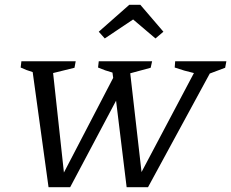

<svg xmlns="http://www.w3.org/2000/svg" viewBox="-20 -779 962 799"><path d="M182 0 116 -479Q89 -487 66 -498L69 -524H295L290 -497L201 -475L246 -61L451 -455L448 -477Q418 -485 388 -498L391 -524H613L607 -497L522 -474L569 -63L787 -475Q747 -484 707 -498L709 -524H922L917 -497L853 -473L596 0H507L463 -360L272 0ZM564 -759 660 -647 627 -619 534 -698 416 -619 391 -647 518 -759Z"/></svg>

Font: Piazzolla SC
Style: Italic
Weight: 400
Italic angle: -11.3°
Designer: Juan Pablo del Peral
Foundry: Huerta Tipografica
Version: Version 1.330